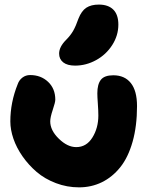

<svg xmlns="http://www.w3.org/2000/svg" viewBox="-20 -848 669 834"><path d="M306.2 -563Q272.5 -563 254.6 -577.1Q236.8 -591.3 236.8 -615.2Q236.8 -644.5 267.1 -674.8Q286.6 -694.3 298.1 -714.6Q309.6 -734.9 320.8 -767.1Q334 -800.8 355 -814.5Q376 -828.1 409.2 -828.1Q450.2 -828.1 472.2 -806.2Q494.1 -784.2 494.1 -741.2Q494.1 -693.8 467.5 -652.3Q440.9 -610.8 397.5 -586.9Q354 -563 306.2 -563ZM323.2 -34.2Q271 -34.2 222.9 -52.5Q174.8 -70.8 139.6 -100.8Q104.5 -130.9 78.1 -168.5Q51.8 -206.1 38.3 -245.4Q24.9 -284.7 24.9 -320.8Q24.9 -403.3 57.1 -482.9Q63 -500 77.4 -511Q91.8 -522 110.8 -522Q157.7 -522 189 -492.4Q220.2 -462.9 220.2 -415Q220.2 -403.8 209.2 -371.1Q198.2 -338.4 198.2 -320.8Q198.2 -281.7 235.6 -245.4Q272.9 -209 311 -209Q355.5 -209 381.3 -250.5Q407.2 -292 407.2 -346.2Q407.2 -367.2 405 -397.5Q402.8 -427.7 402.8 -442.9Q402.8 -481.9 418.2 -501.5Q433.6 -521 472.2 -521Q521.5 -521 548.3 -487.3Q575.2 -453.6 575.2 -387.2Q575.2 -300.3 555.9 -232.2Q536.6 -164.1 502.2 -121.3Q467.8 -78.6 422.4 -56.4Q377 -34.2 323.2 -34.2Z"/></svg>

Font: Shantell Sans Irregular Bouncy
Style: Regular
Weight: 800
Designer: Stephen Nixon, Anya Danilova, Shantell Martin
Foundry: Arrow Type
Version: Version 1.006;[9816181b4]